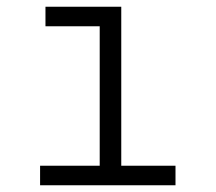

<svg xmlns="http://www.w3.org/2000/svg" viewBox="-20 -550 640 570"><path d="M99 0V-58H276V-472H115V-530H340V-58H501V0Z"/></svg>

Font: Iosevka Curly Light Extended
Style: Regular
Weight: 300
Width: 7
Monospace: yes
Designer: Belleve Invis
Foundry: Belleve Invis
Version: Version 11.1.0; ttfautohint (v1.8.3)